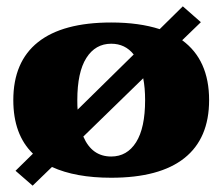

<svg xmlns="http://www.w3.org/2000/svg" viewBox="-20 -551 702 606"><path d="M640 -235Q640 -114 562 -52Q484 10 331 10Q218 10 144 -24L83 35L29 -12L84 -66Q22 -126 22 -235Q22 -356 100 -418Q178 -480 331 -480Q419 -480 484 -459L557 -531L614 -481L555 -424Q640 -362 640 -235ZM225 -205 402 -379Q375 -413 331 -413Q281 -413 252.5 -368Q224 -323 224 -235Q224 -214 225 -205ZM438 -235Q438 -274 432 -304L243 -120Q270 -57 331 -57Q381 -57 409.5 -102Q438 -147 438 -235Z"/></svg>

Font: Taviraj Black
Style: Regular
Weight: 900
Designer: Katatrad Team
Foundry: CadsonDemak
Version: Version 1.030